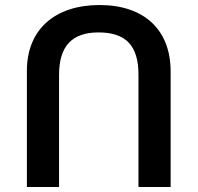

<svg xmlns="http://www.w3.org/2000/svg" viewBox="-20 -744 786 764"><path d="M87 0H215V-446C215 -560 266 -615 372 -615C482 -615 531 -561 531 -447V0H659V-460C659 -624 555 -724 376 -724C201 -724 87 -629 87 -462Z"/></svg>

Font: Noto Sans Georgian Semi
Style: Regular
Weight: 600
Designer: Monotype Design Team
Foundry: Monotype Imaging Inc.
Version: Version 1.901